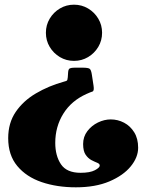

<svg xmlns="http://www.w3.org/2000/svg" viewBox="-20 -560 625 820"><path d="M416 -420Q416 -387 399.8 -359.8Q383.5 -332.5 356.2 -316.2Q329 -300 296 -300Q263 -300 235.8 -316.2Q208.5 -332.5 192.2 -359.8Q176 -387 176 -420Q176 -453 192.2 -480.2Q208.5 -507.5 235.8 -523.8Q263 -540 296 -540Q329 -540 356.2 -523.8Q383.5 -507.5 399.8 -480.2Q416 -453 416 -420ZM406 147Q406 139.5 395.2 135.2Q384.5 131 370.5 123.8Q356.5 116.5 345.8 101Q335 85.5 335 55Q335 24 353 0.2Q371 -23.5 398.2 -36.8Q425.5 -50 453 -50Q483 -50 509.8 -36Q536.5 -22 553.2 5Q570 32 570 71Q570 112 538.2 150.8Q506.5 189.5 447 214.8Q387.5 240 304 240Q223.5 240 158 217.8Q92.5 195.5 53.8 149Q15 102.5 15 30Q15 -35 47.2 -82.2Q79.5 -129.5 133.5 -161.2Q187.5 -193 252 -211Q262 -213.5 265.2 -215.5Q268.5 -217.5 269.5 -230L271 -252Q272 -265.5 278.8 -268.2Q285.5 -271 299 -271H332Q357 -271 363.2 -266Q369.5 -261 372.5 -240L379.5 -194Q383 -171.5 374.8 -169Q366.5 -166.5 350 -159Q285 -130 250.5 -74.5Q216 -19 216 50Q216 105.5 240.5 141.8Q265 178 324 178Q364.5 178 385.2 167Q406 156 406 147Z"/></svg>

Font: Besley* Narrow Fatface
Style: Regular
Weight: 900
Width: 4
Designer: Owen Earl
Foundry: indestructible type*
Version: Version 3.000; ttfautohint (v1.8.3)